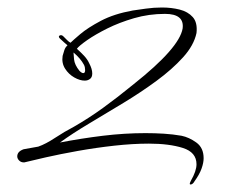

<svg xmlns="http://www.w3.org/2000/svg" viewBox="-20 -772 600 512"><path d="M488 -280Q486 -280 486 -282Q486 -284 489 -290Q504 -316 504 -334Q504 -366 467.5 -377.5Q431 -389 377 -389Q334 -389 284.5 -383.5Q235 -378 187.5 -369.5Q140 -361 102.5 -352.5Q65 -344 45 -339H43Q36 -339 31 -344Q26 -349 26 -355Q26 -368 43 -374L82 -381Q102 -388 127 -404.5Q152 -421 177 -434Q217 -457 255 -484.5Q293 -512 337 -548Q458 -644 467 -696Q472 -735 420 -735Q377 -735 337.5 -723.5Q298 -712 266 -696Q234 -680 212.5 -665Q191 -650 185 -642Q195 -633 204 -623.5Q213 -614 218 -603Q226 -588 226 -576Q226 -566 220 -561.5Q214 -557 206 -557Q193 -557 178 -565.5Q163 -574 153.5 -589Q144 -604 147 -623Q149 -630 151.5 -638Q154 -646 160 -651Q156 -654 151.5 -658.5Q147 -663 140 -669Q137 -672 137 -674Q137 -677 141 -678Q145 -679 149 -675Q154 -670 159 -665Q164 -660 168 -658Q174 -664 194 -681Q214 -698 249 -716.5Q284 -735 334 -744Q348 -746 369 -749Q390 -752 412 -752Q437 -752 459 -746.5Q481 -741 494 -726.5Q507 -712 504 -684Q497 -651 468 -619Q439 -587 397.5 -556.5Q356 -526 309 -497.5Q262 -469 217.5 -442.5Q173 -416 140 -392Q197 -403 254.5 -410Q312 -417 368 -417Q393 -417 417 -415.5Q441 -414 464 -410Q484 -406 503.5 -392Q523 -378 523 -350Q523 -338 517.5 -322.5Q512 -307 499 -289Q494 -280 488 -280ZM202 -577Q207 -577 207 -585Q207 -593 204 -599Q195 -616 176 -632Q176 -628 177.5 -613.5Q179 -599 192 -583Q198 -577 202 -577Z"/></svg>

Font: WindSong
Style: Regular
Weight: 400
Designer: Robert E. Leuschke
Foundry: Robert E. Leuschke
Version: Version 1.010; ttfautohint (v1.8.3)